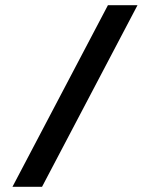

<svg xmlns="http://www.w3.org/2000/svg" viewBox="-20 -720 576 740"><path d="M510 -700 142 0H28L396 -700Z"/></svg>

Font: Bruno Ace
Style: Regular
Weight: 400
Version: Version 1.100; ttfautohint (v1.8.4.7-5d5b);gftools[0.9.27]